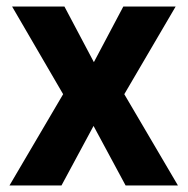

<svg xmlns="http://www.w3.org/2000/svg" viewBox="-20 -567 574 587"><path d="M173 -279 17 -547H177L267 -377L357 -547H517L360 -279L524 0H364L266 -182L168 0H9Z"/></svg>

Font: Noto Sans Lao UI SemCond
Style: Bold
Weight: 700
Width: 4
Designer: Monotype Design Team
Foundry: Monotype Imaging Inc.
Version: Version 2.000; ttfautohint (v1.8.4.7-5d5b)